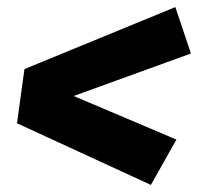

<svg xmlns="http://www.w3.org/2000/svg" viewBox="-20 -604 559 542"><path d="M519 -453 188 -333 478 -210 406 -82 28 -256 49 -409 475 -584Z"/></svg>

Font: Trujillo ExtraBold
Style: Italic
Weight: 800
Italic angle: -8°
Designer: Fira Sans original fonts by bBox Type GmbH, Carrois Corporate GbR, & Edenspiekermann AG / Changes by Cristiano Sobral
Foundry: Fira Sans original fonts by bBox Type GmbH, Carrois Corporate GbR, & Edenspiekermann AG / Changes by Cristiano Sobral
Version: Version 4.301;July 28, 2020;FontCreator 13.0.0.2655 64-bit